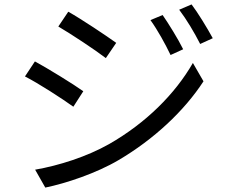

<svg xmlns="http://www.w3.org/2000/svg" viewBox="-20 -814 1040 869"><path d="M716 -746 661 -723C694 -677 727 -617 752 -565L809 -591C786 -638 741 -710 716 -746ZM847 -794 791 -770C825 -725 859 -668 886 -615L943 -641C918 -687 874 -759 847 -794ZM289 -761 244 -694C302 -660 411 -588 459 -551L506 -620C463 -651 348 -728 289 -761ZM139 -46 185 35C278 16 416 -30 516 -89C676 -183 814 -312 901 -446L853 -529C772 -388 640 -257 474 -162C373 -105 248 -65 139 -46ZM138 -536 93 -468C154 -437 262 -367 312 -331L357 -401C314 -432 197 -504 138 -536Z"/></svg>

Font: Noto Sans CJK JP
Style: Regular
Weight: 400
Designer: Ryoko NISHIZUKA 西塚涼子 (kana, bopomofo & ideographs); Paul D. Hunt (Latin, Greek & Cyrillic); Sandoll Communications 산돌커뮤니
Foundry: Adobe
Version: Version 2.004;hotconv 1.0.118;makeotfexe 2.5.65603